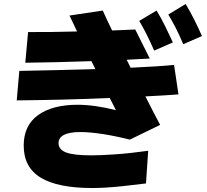

<svg xmlns="http://www.w3.org/2000/svg" viewBox="-20 -876 1040 964"><path d="M900 -654Q879 -704 861 -738.5Q843 -773 825 -803L912 -856Q936 -816 956.5 -775Q977 -734 994 -695ZM754 -622Q732 -672 714.5 -706.5Q697 -741 679 -771L766 -823Q790 -784 810 -743Q830 -702 848 -663ZM64 -372 77 -520Q167 -522 265.5 -524Q364 -526 459 -529Q449 -548 439 -569Q355 -566 270 -564Q185 -562 107 -561L121 -715Q177 -715 240 -715.5Q303 -716 367 -718Q358 -737 348.5 -757Q339 -777 329 -798L496 -823Q505 -802 517 -777Q529 -752 543 -723Q574 -724 603 -725.5Q632 -727 659 -728L732 -582Q679 -579 616 -576Q626 -556 636 -536Q702 -539 758 -542.5Q814 -546 854 -550L876 -402Q811 -397 710 -392Q755 -303 784 -249L632 -175Q556 -194 492.5 -203.5Q429 -213 384 -213Q274 -213 274 -157Q274 -125 312 -110.5Q350 -96 438 -96Q485 -96 558 -101Q631 -106 724 -119L713 45Q642 54 593 59Q544 64 509 66Q474 68 443 68Q270 68 184.5 16Q99 -36 99 -145Q99 -246 171 -298Q243 -350 370 -350Q453 -350 562 -323Q546 -354 531 -384Q419 -379 297.5 -376Q176 -373 64 -372Z"/></svg>

Font: Murecho Black
Style: Regular
Weight: 900
Designer: Neil Summerour
Foundry: Positype
Version: Version 1.010; ttfautohint (v1.8.3)